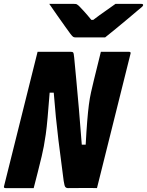

<svg xmlns="http://www.w3.org/2000/svg" viewBox="-26 -966 755 986"><path d="M147 0H3Q-9 0 -5 -11Q32 -158 68.5 -305.5Q105 -453 142 -600Q148 -625 154.5 -650Q161 -675 167 -700H338Q347 -700 350 -696Q353 -692 355 -670Q360 -617 366 -553.5Q372 -490 379 -409Q386 -328 394 -223H414Q418 -296 422 -345Q426 -394 430.5 -428.5Q435 -463 441.5 -492Q448 -521 456 -554Q465 -591 474 -627Q483 -663 492 -700H636Q648 -700 644 -689Q607 -542 570.5 -394.5Q534 -247 497 -100Q491 -75 484.5 -50Q478 -25 472 0Q441 -1 397.5 -0.5Q354 0 322 0Q315 0 310 -5Q305 -10 301 -37Q288 -133 274 -247Q260 -361 250 -490H229Q223 -414 218.5 -362.5Q214 -311 209 -276Q204 -241 199 -214.5Q194 -188 188 -163Q178 -123 168 -82Q158 -41 147 0ZM514 -774H361Q354 -774 349.5 -777Q345 -780 335 -793Q327 -804 309 -829Q291 -854 269 -885.5Q247 -917 227 -946H354Q365 -946 368.5 -944Q372 -942 379 -936Q389 -926 405 -908.5Q421 -891 443 -864Q447 -864 453 -864Q487 -890 515.5 -909.5Q544 -929 567 -946H700Q710 -946 709 -939Q708 -935 703.5 -931Q699 -927 682 -913Q661 -895 630.5 -869.5Q600 -844 569 -818.5Q538 -793 514 -774Z"/></svg>

Font: Recursive Mn Lnr St XBd
Style: Italic
Weight: 800
Italic angle: -15°
Monospace: yes
Version: Version 1.079;hotconv 1.0.112;makeotfexe 2.5.65598; ttfautoh